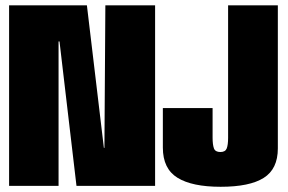

<svg xmlns="http://www.w3.org/2000/svg" viewBox="-20 -695 1076 718"><path d="M14 0H199V-540H202.5L266 0H560V-675H374L370.5 -142H368.5L305 -675H14ZM805 3.5Q913.5 3.5 966.2 -29.8Q1019 -63 1019 -140V-675H833V-179.5Q833 -153 827.8 -139.8Q822.5 -126.5 804 -126.5Q785 -126.5 780 -140.2Q775 -154 775 -180.5V-291H589V-143Q589 -64 643.8 -30.2Q698.5 3.5 805 3.5Z"/></svg>

Font: Anybody ExtraCondensed Black
Style: Regular
Weight: 900
Width: 2
Version: Version 1.113;gftools[0.9.25]